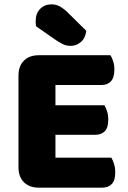

<svg xmlns="http://www.w3.org/2000/svg" viewBox="-20 -860 588 883"><path d="M158 3Q115 3 90 -22Q65 -47 65 -90V-513Q65 -556 90 -581Q115 -606 158 -606H488Q495 -595 500.5 -578Q506 -561 506 -540Q506 -503 490 -486Q474 -469 446 -469H235V-376H460Q467 -365 472.5 -348Q478 -331 478 -310Q478 -273 462 -256.5Q446 -240 418 -240H235V-135H492Q499 -124 504.5 -106Q510 -88 510 -67Q510 -30 494 -13.5Q478 3 450 3ZM146 -739Q145 -743 144.5 -750.5Q144 -758 144 -762Q144 -799 165 -819.5Q186 -840 217 -840Q237 -840 254 -831Q271 -822 291 -803L377 -718Q372 -683 351 -666Q330 -649 306 -649Q285 -649 270 -656.5Q255 -664 238 -675Z"/></svg>

Font: Baloo Chettan 2 ExtraBold
Style: Regular
Weight: 800
Designer: Maithili Shingre, Unnati Kotecha and Ek Type
Foundry: Ek Type
Version: Version 1.640;hotconv 1.0.111;makeotfexe 2.5.65597; ttfautoh